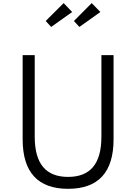

<svg xmlns="http://www.w3.org/2000/svg" viewBox="-20 -1172 856 1208"><path d="M408.5 16Q266 16 194.2 -62Q122.5 -140 122.5 -295.5V-825H198.5V-312Q198.5 -184.5 250.8 -121.8Q303 -59 408.5 -59Q513.5 -59 565.8 -121.8Q618 -184.5 618 -312V-825H694.5V-295.5Q694.5 -140 622.8 -62Q551 16 408.5 16ZM479.5 -1002.5 445 -1040 557 -1152.5 611.5 -1096.5ZM302 -1002.5 267.5 -1040 380.5 -1152.5 434 -1096.5Z"/></svg>

Font: Spartan Thin
Style: Regular
Weight: 400
Version: Version 1.004